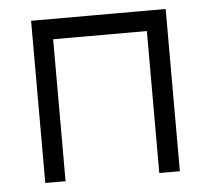

<svg xmlns="http://www.w3.org/2000/svg" viewBox="-43 -554 668 608"><g transform="rotate(-5 291.0 -250.0)"><path d="M141.6 -443.4Q141.6 -394.5 141.6 -344.7Q141.6 -294.9 141.6 -246.1Q141.6 -210.9 141.6 -175.8Q141.6 -140.6 141.6 -105.5Q141.6 -77.1 141.6 -48.8Q141.6 -20.5 141.6 7.8Q139.6 7.8 138.7 7.8Q136.7 7.8 134.8 7.8Q128.9 7.8 123 7.8Q117.2 7.8 111.3 7.8Q107.4 7.8 103.5 7.8Q99.6 7.8 95.7 7.8Q91.8 7.8 86.9 7.8Q82 7.8 77.1 7.8Q77.1 5.9 77.1 3.9Q77.1 2 77.1 0Q77.1 -56.6 77.1 -113.3Q77.1 -170.9 77.1 -227.5Q77.1 -266.6 77.1 -305.7Q77.1 -344.7 77.1 -383.8Q77.1 -414.1 77.1 -445.3Q77.1 -476.6 77.1 -507.8Q79.1 -507.8 81.1 -507.8Q83 -507.8 85 -507.8Q131.8 -507.8 178.7 -507.8Q225.6 -507.8 272.5 -507.8Q304.7 -507.8 336.9 -507.8Q369.1 -507.8 401.4 -507.8Q426.8 -507.8 453.1 -507.8Q479.5 -507.8 504.9 -507.8Q504.9 -505.9 504.9 -503.9Q504.9 -502 504.9 -500Q504.9 -482.4 504.9 -463.9Q504.9 -446.3 504.9 -428.7Q504.9 -389.6 504.9 -350.6Q504.9 -311.5 504.9 -272.5Q504.9 -233.4 504.9 -194.3Q504.9 -155.3 504.9 -116.2Q504.9 -85.9 504.9 -54.7Q504.9 -23.4 504.9 7.8Q502.9 7.8 501 7.8Q499 7.8 497.1 7.8Q492.2 7.8 486.3 7.8Q480.5 7.8 474.6 7.8Q470.7 7.8 466.8 7.8Q461.9 7.8 458 7.8Q453.1 7.8 448.2 7.8Q444.3 7.8 439.5 7.8Q439.5 5.9 439.5 3.9Q439.5 2 439.5 0Q439.5 -51.8 439.5 -102.5Q439.5 -154.3 439.5 -205.1Q439.5 -240.2 439.5 -275.4Q439.5 -310.5 439.5 -345.7Q439.5 -370.1 439.5 -394.5Q439.5 -418.9 439.5 -443.4Q405.3 -443.4 372.1 -443.4Q337.9 -443.4 304.7 -443.4Q280.3 -443.4 255.9 -443.4Q231.4 -443.4 207 -443.4Q199.2 -443.4 191.4 -443.4Q182.6 -443.4 174.8 -443.4Q167 -443.4 158.2 -443.4Q150.4 -443.4 141.6 -443.4Z"/></g></svg>

Font: LeFont
Style: Light
Weight: 300
Designer: Leryon MEDIA
Version: Version 1.0